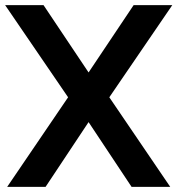

<svg xmlns="http://www.w3.org/2000/svg" viewBox="-23 -730 693 750"><path d="M147 -710 323 -447 499 -710H650L404 -350L642 0H491L323 -253L155 0H5L243 -350L-3 -710Z"/></svg>

Font: Rising Sun
Style: Bold
Weight: 700
Designer: Matt McInerney, Pablo Impallari, Rodrigo Fuenzalida (Raleway font), Stephen Hutchings (Greek), Cristiano Sobral (main ch
Foundry: The Rising Sun Project Authors
Version: Version 4.327; ttfautohint (v1.8.4.7-5d5b-dirty)